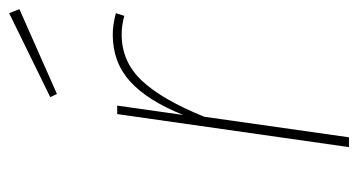

<svg xmlns="http://www.w3.org/2000/svg" viewBox="-206 -596 801 430"><g transform="rotate(-90 195.0 -380.5)"><path d="M381 -522 375 -503Q355 -509 333 -509Q273 -509 230.5 -464.5Q188 -420 149 -324L103 0H81L155 -519H174L153 -371Q185 -451 228 -490Q271 -529 333 -529Q355 -529 381 -522ZM390 -738 200 -654 193 -669 381 -761Z"/></g></svg>

Font: FiraGO Thin
Style: Italic
Weight: 100
Italic angle: -8°
Designer: bBox Type GmbH
Foundry: bBox Type GmbH
Version: Version 1.001